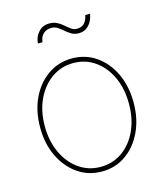

<svg xmlns="http://www.w3.org/2000/svg" viewBox="-110 -804 764 897"><g transform="rotate(-15 272.0 -356.0)"><path d="M272.5 9.8Q207 9.8 155.8 -26.1Q104.5 -62 75.2 -123.8Q45.9 -185.5 45.9 -263.7Q45.9 -342.8 75.2 -404.3Q104.5 -465.8 155.8 -501.5Q207 -537.1 272.5 -537.1Q337.9 -537.1 388.9 -501.5Q439.9 -465.8 469 -404.1Q498 -342.3 498 -263.7Q498 -185.5 469 -123.8Q439.9 -62 389.2 -26.1Q338.4 9.8 272.5 9.8ZM272.5 -12.7Q331.5 -12.7 377.4 -45.2Q423.3 -77.6 449.5 -134.5Q475.6 -191.4 475.6 -263.7Q475.6 -336.4 449.5 -393.1Q423.3 -449.7 377.4 -482.2Q331.5 -514.6 272.5 -514.6Q213.9 -514.6 167.7 -481.9Q121.6 -449.2 95 -392.8Q68.4 -336.4 68.4 -263.7Q68.4 -191.4 95 -134.5Q121.6 -77.6 167.7 -45.2Q213.9 -12.7 272.5 -12.7ZM335.9 -642.1Q315.4 -642.1 300.3 -650.9Q285.2 -659.7 272.5 -670.9Q259.8 -682.1 246.6 -690.9Q233.4 -699.7 216.3 -699.7Q192.4 -699.7 177.2 -685.3Q162.1 -670.9 159.7 -645.5H137.2Q140.1 -678.7 160.6 -700.4Q181.2 -722.2 212.4 -722.2Q235.4 -722.2 251.2 -713.4Q267.1 -704.6 279.8 -693.4Q292.5 -682.1 304.7 -673.3Q316.9 -664.6 332 -664.6Q353 -664.6 366.5 -676.8Q379.9 -689 385.7 -716.8H408.7Q402.8 -682.1 383.3 -662.1Q363.8 -642.1 335.9 -642.1Z"/></g></svg>

Font: Inter 24pt Thin
Style: Regular
Weight: 250
Designer: Rasmus Andersson
Foundry: rsms
Version: Version 4.001;git-66647c0bb